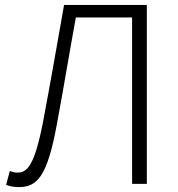

<svg xmlns="http://www.w3.org/2000/svg" viewBox="-20 -749 724 782"><path d="M57 13C132 13 173 -31 212 -245C239 -389 262 -531 289 -678H518V0H578V-729H241C211 -559 185 -410 155 -251C120 -72 90 -46 51 -46C40 -46 31 -48 20 -53L5 4C23 11 41 13 57 13Z"/></svg>

Font: Noto Sans CJK JP Light
Style: Regular
Weight: 300
Designer: Ryoko NISHIZUKA (kana & ideographs); Paul D. Hunt (Latin, Greek & Cyrillic); Wenlong ZHANG (bopomofo); Sandoll Communica
Foundry: Adobe Systems Incorporated
Version: Version 1.004;PS 1.004;hotconv 1.0.82;makeotf.lib2.5.63406